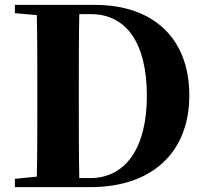

<svg xmlns="http://www.w3.org/2000/svg" viewBox="-20 -767 839 787"><path d="M41 -713 131 -705C133 -602 133 -499 133 -393V-360C133 -248 133 -144 131 -43L41 -34V0H351C603 0 756 -142 756 -376C756 -606 613 -747 368 -747H41ZM305 -37C303 -142 303 -248 303 -360V-393C303 -501 303 -606 305 -709H353C496 -709 582 -593 582 -374C582 -162 496 -37 349 -37Z"/></svg>

Font: Noto Serif CJK HK Black
Style: Regular
Weight: 900
Designer: Ryoko NISHIZUKA 西塚涼子 (kana & ideographs); Frank Grießhammer (Latin, Greek & Cyrillic); Wenlong ZHANG 张文龙 (bopomofo); San
Foundry: Adobe
Version: Version 2.001;hotconv 1.1.0;makeotfexe 2.6.0